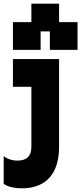

<svg xmlns="http://www.w3.org/2000/svg" viewBox="-20 -820 440 1040"><path d="M100 200C200 200 300 150 300 -25V-500H50V-350H150V-25C150 25 125 50 75 50C25 50 0 25 0 25V175C0 175 25 200 100 200ZM50 -550H200V-650H250V-550H400V-700H300V-800H150V-700H50Z"/></svg>

Font: LS-VG5000 Bold
Style: Regular
Weight: 400
Designer: Justin Bihan, 2021
Foundry: Justin Bihan, 2021
Version: Version 1.000;Glyphs 3.1.2 (3151)